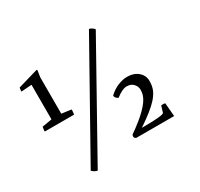

<svg xmlns="http://www.w3.org/2000/svg" viewBox="-175 -1019 1351 1299"><g transform="rotate(-30 500.0 -369.0)"><path d="M663.6 -798.8Q673.3 -797.4 685.1 -790Q696.8 -782.7 702.6 -773.9L235.8 61Q212.4 56.2 194.3 38.1ZM57.1 -352.1 61.5 -382.8 138.2 -396V-666L58.1 -660.2L55.7 -663.6L59.1 -689.9L218.3 -736.3L222.7 -732.9L214.8 -680.7V-396L288.1 -386.2L290.5 -381.8L287.1 -347.2H59.1ZM827.6 -104Q827.6 -107.4 836.9 -107.4Q851.6 -107.4 859.4 -105.5L868.2 -0.5H573.2Q558.6 -6.8 558.6 -16.6Q558.6 -27.3 562 -32.7Q725.6 -146 752.9 -222.7Q760.7 -244.1 760.7 -268.8Q760.7 -293.5 742.4 -314.2Q724.1 -335 689.5 -335Q654.8 -335 604.5 -294.9Q580.6 -306.6 579.6 -326.2Q615.2 -359.9 653.8 -374.8Q692.4 -389.6 721.7 -389.6Q751 -389.6 772.9 -382.1Q794.9 -374.5 810.5 -360.4Q842.8 -332 842.8 -290.3Q842.8 -248.5 829.6 -219Q816.4 -189.5 790.5 -161.1Q746.1 -111.8 639.2 -40.5Q807.1 -40.5 813.5 -57.1Z"/></g></svg>

Font: Trykker
Style: Regular
Weight: 400
Designer: Magnus Gaarde
Foundry: Magnus Gaarde
Version: Version 1.001